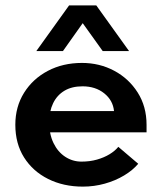

<svg xmlns="http://www.w3.org/2000/svg" viewBox="-20 -685 601 714"><path d="M288 9Q216 9 159 -19.5Q102 -48 69.5 -99.5Q37 -151 37 -221Q37 -288 69.5 -340Q102 -392 158 -421.5Q214 -451 285 -451Q350 -451 404.5 -422Q459 -393 492 -341Q525 -289 525 -221V-193H137V-272H404Q400 -312 367.5 -338Q335 -364 287 -364Q247 -364 219.5 -347.5Q192 -331 177.5 -301Q163 -271 163 -231Q163 -186 179 -153Q195 -120 222.5 -102Q250 -84 283 -84Q314 -84 340.5 -91.5Q367 -99 387.5 -111.5Q408 -124 420 -139L494 -76Q474 -52 441.5 -32.5Q409 -13 369.5 -2Q330 9 288 9ZM115 -495 237 -665H338L460 -495H362L271 -622H304L214 -495Z"/></svg>

Font: Teachers SemiBold
Style: Regular
Weight: 600
Version: Version 1.001